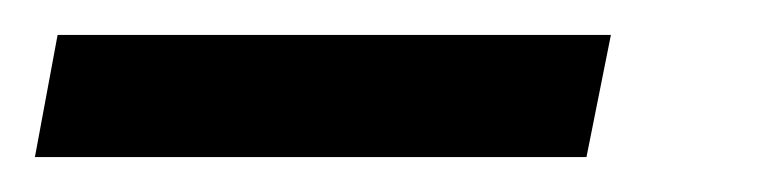

<svg xmlns="http://www.w3.org/2000/svg" viewBox="-108 60 444 110"><path d="M-88 150 -75 80H242L228 150Z"/></svg>

Font: Noto Sans ExtraCondensed Medium
Style: Italic
Weight: 500
Width: 2
Italic angle: -12°
Designer: Monotype Design Team
Foundry: Monotype Imaging Inc.
Version: Version 2.013; ttfautohint (v1.8.4.7-5d5b)